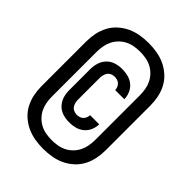

<svg xmlns="http://www.w3.org/2000/svg" viewBox="-235 -875 1071 1071"><g transform="rotate(45 300.0 -340.0)"><path d="M300 77Q267 77 234 71.5Q201 66 171 52Q141 38 116 15.5Q91 -7 75.5 -36.5Q60 -66 53.5 -98.5Q47 -131 47 -164V-516Q47 -549 53.5 -581.5Q60 -614 75.5 -643.5Q91 -673 116 -695.5Q141 -718 171 -732Q201 -746 234 -751.5Q267 -757 300 -757Q333 -757 366 -751.5Q399 -746 429 -732Q459 -718 484 -695.5Q509 -673 524.5 -643.5Q540 -614 546.5 -581.5Q553 -549 553 -516V-164Q553 -131 546.5 -98.5Q540 -66 524.5 -36.5Q509 -7 484 15.5Q459 38 429 52Q399 66 366 71.5Q333 77 300 77ZM300 9Q323 9 346 5Q369 1 389.5 -9.5Q410 -20 426.5 -37Q443 -54 453 -74.5Q463 -95 467 -118Q471 -141 471 -164V-516Q471 -539 467 -562Q463 -585 453 -605.5Q443 -626 426.5 -643Q410 -660 389.5 -670.5Q369 -681 346 -685Q323 -689 300 -689Q277 -689 254 -685Q231 -681 210.5 -670.5Q190 -660 173.5 -643Q157 -626 147 -605.5Q137 -585 133 -562Q129 -539 129 -516V-164Q129 -141 133 -118Q137 -95 147 -74.5Q157 -54 173.5 -37Q190 -20 210.5 -9.5Q231 1 254 5Q277 9 300 9ZM299 -130Q282 -130 265 -133Q248 -136 232.5 -143.5Q217 -151 205 -163.5Q193 -176 185.5 -191.5Q178 -207 175 -224Q172 -241 172 -258V-422Q172 -439 175 -456Q178 -473 185.5 -488.5Q193 -504 205 -516.5Q217 -529 232.5 -536.5Q248 -544 265 -547Q282 -550 299 -550Q323 -550 346 -544Q369 -538 387.5 -522.5Q406 -507 415.5 -484.5Q425 -462 425 -439H353Q353 -449 349 -459Q345 -469 337.5 -476.5Q330 -484 319.5 -487Q309 -490 299 -490Q286 -490 274.5 -485Q263 -480 256 -469.5Q249 -459 246.5 -447Q244 -435 244 -422V-258Q244 -245 246.5 -233Q249 -221 256 -210.5Q263 -200 274.5 -195Q286 -190 299 -190Q309 -190 319.5 -193Q330 -196 337.5 -203.5Q345 -211 349 -221Q353 -231 353 -241H425Q425 -218 415.5 -195.5Q406 -173 387.5 -157.5Q369 -142 346 -136Q323 -130 299 -130Z"/></g></svg>

Font: Iosevka SS04 XBd Ex
Style: Regular
Weight: 800
Width: 7
Monospace: yes
Designer: Belleve Invis
Foundry: Belleve Invis
Version: Version 19.0.0; ttfautohint (v1.8.4)